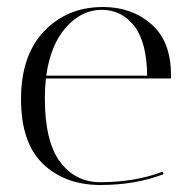

<svg xmlns="http://www.w3.org/2000/svg" viewBox="-20 -524 539 548"><path d="M108 -244Q108 -120 151.5 -62Q195 -4 266 -4Q366 -4 444 -34L447 -27Q367 4 266.5 4Q166 4 103 -56Q40 -116 40 -241Q40 -366 106 -435Q172 -504 274 -504Q356 -504 412 -455Q468 -406 468 -310Q468 -305 468 -300H111Q108 -273 108 -244ZM112 -308H400Q399 -404 363 -450Q327 -496 270 -496Q213 -496 168.5 -446Q124 -396 112 -308Z"/></svg>

Font: Italiana
Style: Regular
Weight: 400
Designer: Santiago Orozco
Foundry: Santiago Orozco
Version: Version 001.001